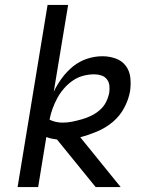

<svg xmlns="http://www.w3.org/2000/svg" viewBox="-20 -755 640 775"><path d="M366 0 210 -192Q200 -193 188.5 -195.5Q177 -198 167 -202L134 0H51L172 -735H255L197 -385Q211 -414 230.5 -440.5Q250 -467 275.5 -487.5Q301 -508 332 -518Q363 -528 393 -528Q421 -528 446.5 -519Q472 -510 487.5 -489.5Q503 -469 506 -442Q509 -415 505 -387Q499 -353 481.5 -320Q464 -287 435.5 -263Q407 -239 372.5 -224.5Q338 -210 304 -201L467 0ZM233 -260Q253 -260 272 -264Q291 -268 310.5 -273.5Q330 -279 348.5 -288Q367 -297 383 -311Q399 -325 408 -343Q417 -361 421 -381Q423 -395 421.5 -409.5Q420 -424 411.5 -435Q403 -446 389 -450.5Q375 -455 360 -455Q338 -455 315.5 -449Q293 -443 273.5 -429.5Q254 -416 238 -397.5Q222 -379 211 -358.5Q200 -338 192 -316Q184 -294 180 -272Q192 -266 205.5 -263Q219 -260 233 -260Z"/></svg>

Font: Iosevka Extended
Style: Italic
Weight: 400
Width: 7
Italic angle: -9°
Monospace: yes
Designer: Belleve Invis
Foundry: Belleve Invis
Version: Version 32.5.0; ttfautohint (v1.8.4)